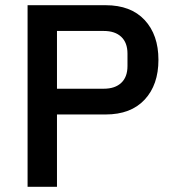

<svg xmlns="http://www.w3.org/2000/svg" viewBox="-20 -718 667 738"><path d="M86 0V-698H386Q483 -698 536 -641Q589 -584 589 -488Q589 -392 536 -335Q483 -278 386 -278H199V0ZM199 -377H379Q422 -377 446 -399.5Q470 -422 470 -464V-512Q470 -554 446 -576.5Q422 -599 379 -599H199Z"/></svg>

Font: IBM Plex Sans Arabic Medm
Style: Regular
Weight: 500
Designer: Mike Abbink, Paul van der Laan, Pieter van Rosmalen, Wael Morcos, Khajak Apelian
Foundry: Bold Monday
Version: Version 1.005